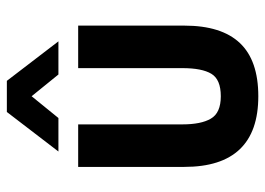

<svg xmlns="http://www.w3.org/2000/svg" viewBox="-126 -642 773 560"><g transform="rotate(-90 260.0 -361.5)"><path d="M53.7 -210V-519.5H177.7V-215.8Q177.7 -161.1 194.3 -132.8Q210.9 -103.5 259.8 -103.5Q308.6 -103.5 325.2 -130.9Q341.8 -158.2 341.8 -215.8V-519.5H465.8V-210Q465.8 -101.6 415 -47.9Q364.3 5.9 259.8 5.9Q53.7 5.9 53.7 -210ZM213.9 -727.5H304.7L419.9 -577.1H323.2L259.8 -655.3L196.3 -577.1H98.6Z"/></g></svg>

Font: Dinish
Style: Bold
Weight: 700
Designer: Bert Driehuis
Foundry: Playbeing
Version: Version 3.006; git-39231f3c-release